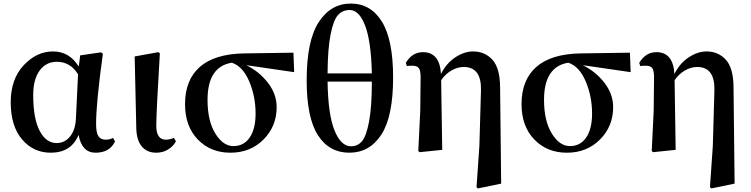

<svg xmlns="http://www.w3.org/2000/svg" viewBox="-20 -839 4207 1075"><path d="M405 -174 417 -423Q374 -493 298 -493Q238 -493 202 -444Q166 -395 166 -307Q166 -175 202 -106.5Q238 -38 297 -38Q342 -38 372 -74.5Q402 -111 405 -174ZM613 -67 624 -47Q594 16 515 16Q438 16 420 -84Q379 16 264 16Q167 16 103.5 -58.5Q40 -133 40 -267Q40 -396 112.5 -473.5Q185 -551 277 -551Q369 -551 421 -466L429 -529L546 -546L556 -538Q518 -262 518 -145Q518 -96 531 -76.5Q544 -57 570 -57Q596 -57 613 -67Z M855 16Q803 16 773.5 -19.5Q744 -55 743 -124L734 -523L867 -547L875 -540Q855 -209 855 -132Q856 -57 909 -57Q931 -57 954 -67L965 -48Q952 -22 922.5 -3Q893 16 855 16Z M1411 -203Q1411 -299 1375.5 -383Q1340 -467 1278 -488Q1142 -466 1142 -280Q1142 -162 1185.5 -91.5Q1229 -21 1287 -21Q1345 -21 1378 -69Q1411 -117 1411 -203ZM1627 -435 1359 -474Q1432 -438 1480.5 -375Q1529 -312 1529 -239Q1529 -132 1455.5 -58Q1382 16 1270 16Q1159 16 1087.5 -58Q1016 -132 1016 -256Q1016 -391 1098.5 -464Q1181 -537 1346 -540L1623 -544Z M2062 -382H1814Q1817 -197 1853 -108.5Q1889 -20 1945 -20Q1983 -20 2007 -48.5Q2031 -77 2046.5 -159Q2062 -241 2062 -382ZM1814 -428H2062Q2058 -607 2024.5 -695Q1991 -783 1938 -783Q1898 -783 1872.5 -755Q1847 -727 1831 -646.5Q1815 -566 1814 -428ZM2181 -405Q2181 -186 2115 -85Q2049 16 1936 16Q1823 16 1760 -82Q1697 -180 1697 -389Q1697 -611 1764.5 -715Q1832 -819 1944 -819Q2056 -819 2118.5 -717.5Q2181 -616 2181 -405Z M2780 -352 2786 189 2656 216 2648 209 2664 -21 2673 -334Q2676 -464 2576 -464Q2542 -464 2508 -444.5Q2474 -425 2450 -390L2456 0L2330 13L2322 7L2333 -219L2335 -407Q2335 -444 2325 -457.5Q2315 -471 2290 -471Q2265 -471 2258 -469L2252 -487Q2288 -547 2348 -547Q2442 -547 2449 -425Q2480 -486 2530 -518.5Q2580 -551 2629 -551Q2694 -551 2736.5 -505Q2779 -459 2780 -352Z M3295 -203Q3295 -299 3259.5 -383Q3224 -467 3162 -488Q3026 -466 3026 -280Q3026 -162 3069.5 -91.5Q3113 -21 3171 -21Q3229 -21 3262 -69Q3295 -117 3295 -203ZM3511 -435 3243 -474Q3316 -438 3364.5 -375Q3413 -312 3413 -239Q3413 -132 3339.5 -58Q3266 16 3154 16Q3043 16 2971.5 -58Q2900 -132 2900 -256Q2900 -391 2982.5 -464Q3065 -537 3230 -540L3507 -544Z M4087 -352 4093 189 3963 216 3955 209 3971 -21 3980 -334Q3983 -464 3883 -464Q3849 -464 3815 -444.5Q3781 -425 3757 -390L3763 0L3637 13L3629 7L3640 -219L3642 -407Q3642 -444 3632 -457.5Q3622 -471 3597 -471Q3572 -471 3565 -469L3559 -487Q3595 -547 3655 -547Q3749 -547 3756 -425Q3787 -486 3837 -518.5Q3887 -551 3936 -551Q4001 -551 4043.5 -505Q4086 -459 4087 -352Z"/></svg>

Font: Swei Spring CJKtc
Style: Bold
Weight: 700
Version: Version 1.021